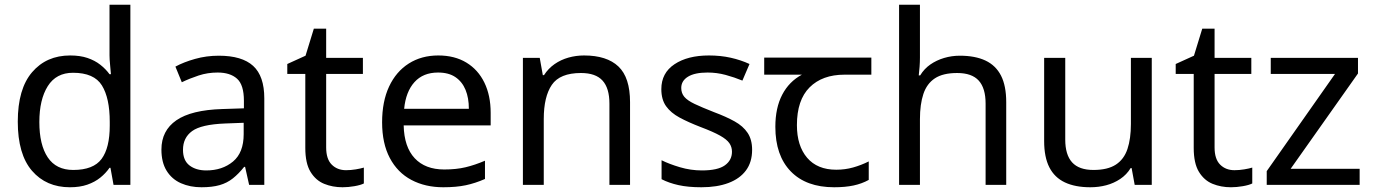

<svg xmlns="http://www.w3.org/2000/svg" viewBox="-20 -780 5795 810"><path d="M275 10Q175 10 115 -59.5Q55 -129 55 -267Q55 -405 115.5 -475.5Q176 -546 276 -546Q318 -546 349 -535.5Q380 -525 403 -507Q426 -489 442 -467H448Q447 -480 444.5 -505.5Q442 -531 442 -546V-760H530V0H459L446 -72H442Q426 -49 403 -30.5Q380 -12 348.5 -1Q317 10 275 10ZM289 -63Q374 -63 408.5 -109.5Q443 -156 443 -250V-266Q443 -366 410 -419.5Q377 -473 288 -473Q217 -473 181.5 -416.5Q146 -360 146 -265Q146 -169 181.5 -116Q217 -63 289 -63Z M903 -545Q1001 -545 1048 -502Q1095 -459 1095 -365V0H1031L1014 -76H1010Q987 -47 962.5 -27.5Q938 -8 906.5 1Q875 10 830 10Q782 10 743.5 -7Q705 -24 683 -59.5Q661 -95 661 -149Q661 -229 724 -272.5Q787 -316 918 -320L1009 -323V-355Q1009 -422 980 -448Q951 -474 898 -474Q856 -474 818 -461.5Q780 -449 747 -433L720 -499Q755 -518 803 -531.5Q851 -545 903 -545ZM929 -259Q829 -255 790.5 -227Q752 -199 752 -148Q752 -103 779.5 -82Q807 -61 850 -61Q918 -61 963 -98.5Q1008 -136 1008 -214V-262Z M1440 -62Q1460 -62 1481 -65.5Q1502 -69 1515 -73V-6Q1501 1 1475 5.5Q1449 10 1425 10Q1383 10 1347.5 -4.5Q1312 -19 1290 -55Q1268 -91 1268 -156V-468H1192V-510L1269 -545L1304 -659H1356V-536H1511V-468H1356V-158Q1356 -109 1379.5 -85.5Q1403 -62 1440 -62Z M1829 -546Q1898 -546 1947.5 -516Q1997 -486 2023.5 -431.5Q2050 -377 2050 -304V-251H1683Q1685 -160 1729.5 -112.5Q1774 -65 1854 -65Q1905 -65 1944.5 -74.5Q1984 -84 2026 -102V-25Q1985 -7 1945 1.5Q1905 10 1850 10Q1774 10 1715.5 -21Q1657 -52 1624.5 -113.5Q1592 -175 1592 -264Q1592 -352 1621.5 -415Q1651 -478 1704.5 -512Q1758 -546 1829 -546ZM1828 -474Q1765 -474 1728.5 -433.5Q1692 -393 1685 -321H1958Q1958 -367 1944 -401Q1930 -435 1901.5 -454.5Q1873 -474 1828 -474Z M2444 -546Q2540 -546 2589 -499.5Q2638 -453 2638 -349V0H2551V-343Q2551 -408 2522 -440Q2493 -472 2431 -472Q2342 -472 2308 -422Q2274 -372 2274 -278V0H2186V-536H2257L2270 -463H2275Q2293 -491 2319.5 -509.5Q2346 -528 2378 -537Q2410 -546 2444 -546Z M3153 -148Q3153 -96 3127 -61Q3101 -26 3053 -8Q3005 10 2939 10Q2883 10 2842.5 1Q2802 -8 2771 -24V-104Q2803 -88 2848.5 -74.5Q2894 -61 2941 -61Q3008 -61 3038 -82.5Q3068 -104 3068 -140Q3068 -160 3057 -176Q3046 -192 3017.5 -208Q2989 -224 2936 -244Q2884 -264 2847 -284Q2810 -304 2790 -332Q2770 -360 2770 -404Q2770 -472 2825.5 -509Q2881 -546 2971 -546Q3020 -546 3062.5 -536.5Q3105 -527 3142 -510L3112 -440Q3078 -454 3041 -464Q3004 -474 2965 -474Q2911 -474 2882.5 -456.5Q2854 -439 2854 -409Q2854 -387 2867 -371.5Q2880 -356 2910.5 -341.5Q2941 -327 2992 -307Q3043 -288 3079 -268Q3115 -248 3134 -219.5Q3153 -191 3153 -148Z M3499 10Q3381 10 3316 -57Q3251 -124 3251 -245Q3251 -325 3280 -380.5Q3309 -436 3363 -465H3204V-537H3656V-465H3543Q3449 -465 3395.5 -411.5Q3342 -358 3342 -252Q3342 -165 3385 -114.5Q3428 -64 3508 -64Q3545 -64 3579 -73.5Q3613 -83 3645 -99V-21Q3616 -5 3581 2.5Q3546 10 3499 10Z M3861 -537Q3861 -518 3859.5 -498Q3858 -478 3856 -462H3862Q3879 -490 3905 -508Q3931 -526 3963 -535.5Q3995 -545 4029 -545Q4094 -545 4137.5 -524.5Q4181 -504 4203 -461Q4225 -418 4225 -349V0H4138V-343Q4138 -408 4109 -440Q4080 -472 4018 -472Q3958 -472 3924 -449.5Q3890 -427 3875.5 -383.5Q3861 -340 3861 -277V0H3773V-760H3861Z M4839 -536V0H4767L4754 -71H4750Q4733 -43 4706 -25Q4679 -7 4647 1.5Q4615 10 4580 10Q4516 10 4472.5 -10.5Q4429 -31 4407 -74Q4385 -117 4385 -185V-536H4474V-191Q4474 -127 4503 -95Q4532 -63 4593 -63Q4653 -63 4687.5 -85.5Q4722 -108 4736.5 -151.5Q4751 -195 4751 -257V-536Z M5188 -62Q5208 -62 5229 -65.5Q5250 -69 5263 -73V-6Q5249 1 5223 5.5Q5197 10 5173 10Q5131 10 5095.5 -4.5Q5060 -19 5038 -55Q5016 -91 5016 -156V-468H4940V-510L5017 -545L5052 -659H5104V-536H5259V-468H5104V-158Q5104 -109 5127.5 -85.5Q5151 -62 5188 -62Z M5716 0H5324V-58L5612 -468H5341V-536H5709V-470L5425 -68H5716Z"/></svg>

Font: binaryvertical115
Style: Book
Weight: 400
Designer: Jelle Bosma - Monotype Design Team
Foundry: Monotype Imaging Inc.
Version: Version 2.003